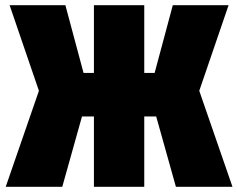

<svg xmlns="http://www.w3.org/2000/svg" viewBox="-20 -720 918 740"><path d="M536 0H342V-271H296L220 0H2L130 -370L17 -700H232L302 -439H342V-700H536V-439H576L646 -700H861L748 -370L876 0H658L582 -271H536Z"/></svg>

Font: Tektur SemiCondensed ExtraBold
Style: Regular
Weight: 800
Width: 4
Designer: Adam Jagosz
Foundry: Adam Jagosz
Version: Version 1.005;gftools[0.9.30]